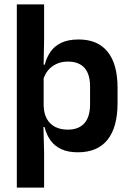

<svg xmlns="http://www.w3.org/2000/svg" viewBox="-20 -681 594 873"><path d="M333.5 11.5Q289.5 11.5 258.8 -2.8Q228 -17 209.5 -43Q191 -69 182.5 -103.5H146.5L178.5 -201Q179.5 -165 193 -140.8Q206.5 -116.5 231 -104Q255.5 -91.5 288 -91.5Q337.5 -91.5 363.5 -120.5Q389.5 -149.5 389.5 -206V-288Q389.5 -344 364 -372.5Q338.5 -401 288.5 -401Q259.5 -401 236.5 -390.2Q213.5 -379.5 198.2 -360.8Q183 -342 176.5 -318L148.5 -387H183.5Q191.5 -419 209.2 -445Q227 -471 258.2 -486.2Q289.5 -501.5 338 -501.5Q424 -501.5 469.2 -445.8Q514.5 -390 514.5 -281.5V-212.5Q514.5 -102.5 469 -45.5Q423.5 11.5 333.5 11.5ZM56.5 172V-661H180.5V-498L178 -370L178.5 -341.5V-147L177 -124L180.5 11.5V172Z"/></svg>

Font: Anek Bangla
Style: Semi-bold
Weight: 600
Designer: Sulekha Rajkumar (Bangla), Yesha Goshar (Latin)
Foundry: Ek Type
Version: Version 1.002;March 21, 2022;FontCreator 13.0.0.2683 64-bit